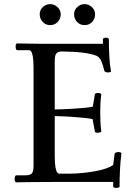

<svg xmlns="http://www.w3.org/2000/svg" viewBox="-20 -884 654 933"><path d="M246 -352Q290 -353 331 -355.5Q372 -358 400 -361Q428 -364 431 -366L441 -425Q442 -432 457 -432Q463 -432 468 -430Q473 -428 472 -423Q469 -400 468 -381Q467 -362 467 -339Q467 -317 468 -293.5Q469 -270 472 -247Q473 -243 467 -241Q461 -239 454 -239Q441 -239 441 -245L430 -305Q427 -307 400 -310Q373 -313 332 -316Q291 -319 246 -320V-128Q246 -90 249.5 -71Q253 -52 258 -46Q263 -40 267 -40H318Q383 -41 442.5 -52Q502 -63 530 -82L537 -137Q538 -141 543.5 -143Q549 -145 556 -145Q571 -145 570 -137Q565 -100 563 -58Q561 -16 561 22Q561 29 546 29Q540 29 535 27.5Q530 26 530 22V0H283Q219 0 179.5 0.5Q140 1 117.5 1Q95 1 82.5 1.5Q70 2 59 2Q55 2 53 -3Q51 -8 51 -14Q51 -21 53 -26.5Q55 -32 59 -32H102Q128 -32 135.5 -42Q143 -52 143 -78V-552Q143 -591 139.5 -609.5Q136 -628 131.5 -634Q127 -640 122 -640H64Q56 -640 56 -659Q56 -664 57.5 -668.5Q59 -673 64 -673Q90 -673 121 -672Q152 -671 190 -671H480V-692Q480 -697 485 -699Q490 -701 495 -701Q500 -701 504.5 -699Q509 -697 509 -692Q509 -655 511 -613.5Q513 -572 519 -540Q521 -536 516 -534Q511 -532 505 -532Q499 -532 493.5 -534Q488 -536 487 -540Q482 -561 474 -583Q466 -605 449 -613Q423 -623 383.5 -628Q344 -633 279 -634Q259 -633 252.5 -622.5Q246 -612 246 -588ZM224 -762Q202 -762 187.5 -777.5Q173 -793 173 -815Q173 -836 188.5 -850Q204 -864 224 -864Q244 -864 259.5 -849.5Q275 -835 275 -815Q275 -793 260.5 -777.5Q246 -762 224 -762ZM391 -762Q369 -762 354.5 -777.5Q340 -793 340 -815Q340 -836 356 -850Q372 -864 391 -864Q411 -864 426.5 -849.5Q442 -835 442 -815Q442 -793 428 -777.5Q414 -762 391 -762Z"/></svg>

Font: Sedan
Style: Regular
Weight: 400
Designer: Sebastian Salazar
Foundry: Sebastian Salazar
Version: Version 1.100; ttfautohint (v1.8.4.7-5d5b)